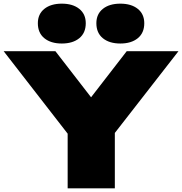

<svg xmlns="http://www.w3.org/2000/svg" viewBox="-20 -1030 997 1050"><path d="M350 0V-299L0 -750H283L478 -498L673 -750H956L608 -303V0ZM318 -792Q258 -792 222.5 -821Q187 -850 187 -903Q187 -953 222.5 -981.5Q258 -1010 318 -1010Q378 -1010 413.5 -981.5Q449 -953 449 -903Q449 -850 413.5 -821Q378 -792 318 -792ZM638 -792Q578 -792 542.5 -821Q507 -850 507 -903Q507 -953 542.5 -981.5Q578 -1010 638 -1010Q698 -1010 733.5 -981.5Q769 -953 769 -903Q769 -850 733.5 -821Q698 -792 638 -792Z"/></svg>

Font: Bounded
Style: Regular
Weight: 900
Designer: Vlad Churkin
Version: Version 1.0